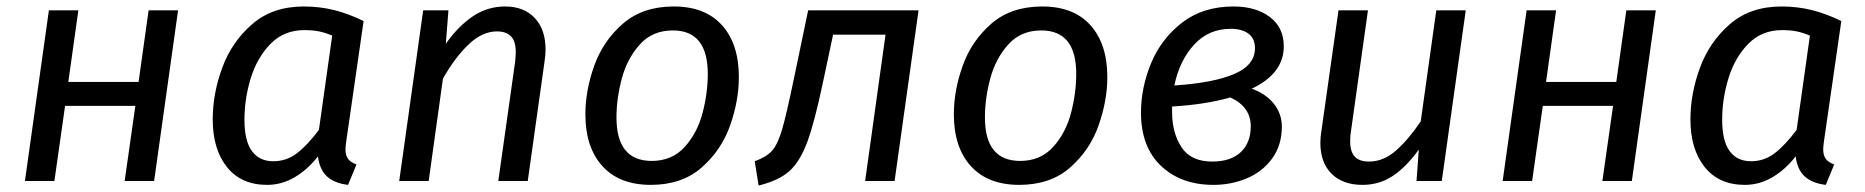

<svg xmlns="http://www.w3.org/2000/svg" viewBox="-20 -559 5760 593"><path d="M398 -232H181L148 0H57L131 -527H222L191 -306H408L439 -527H530L456 0H365Z M1103 -494 1049 -120Q1047 -104 1047 -98Q1047 -80 1054.5 -69Q1062 -58 1081 -51L1055 12Q1013 7 990 -14Q967 -35 962 -76Q930 -35 890 -11.5Q850 12 805 12Q725 12 681 -43Q637 -98 637 -190Q637 -270 666.5 -350Q696 -430 759 -484.5Q822 -539 918 -539Q967 -539 1011.5 -528Q1056 -517 1103 -494ZM735 -189Q735 -124 758 -92.5Q781 -61 824 -61Q865 -61 897.5 -86Q930 -111 965 -158L1006 -449Q985 -458 965.5 -462Q946 -466 920 -466Q857 -466 815.5 -423.5Q774 -381 754.5 -317.5Q735 -254 735 -189Z M1665 -406Q1665 -390 1662 -370L1610 0H1519L1571 -368Q1573 -390 1573 -397Q1573 -432 1558 -447Q1543 -462 1515 -462Q1469 -462 1426.5 -421Q1384 -380 1348 -316L1304 0H1213L1287 -527H1365L1357 -424Q1396 -479 1441 -509Q1486 -539 1540 -539Q1598 -539 1631.5 -503.5Q1665 -468 1665 -406Z M1788 -206Q1788 -280 1815.5 -356.5Q1843 -433 1904 -486Q1965 -539 2061 -539Q2158 -539 2210 -481Q2262 -423 2262 -321Q2262 -248 2235 -171.5Q2208 -95 2147 -41.5Q2086 12 1990 12Q1893 12 1840.5 -46Q1788 -104 1788 -206ZM2166 -331Q2166 -465 2058 -465Q1995 -465 1956 -421.5Q1917 -378 1900.5 -316.5Q1884 -255 1884 -196Q1884 -62 1993 -62Q2056 -62 2095 -105.5Q2134 -149 2150 -210.5Q2166 -272 2166 -331Z M2743 0H2652L2715 -452H2553L2522 -306Q2496 -182 2473.5 -121Q2451 -60 2418 -30.5Q2385 -1 2323 14L2311 -61Q2347 -74 2364.5 -93.5Q2382 -113 2395.5 -159Q2409 -205 2432 -316L2476 -527H2817Z M2926 -206Q2926 -280 2953.5 -356.5Q2981 -433 3042 -486Q3103 -539 3199 -539Q3296 -539 3348 -481Q3400 -423 3400 -321Q3400 -248 3373 -171.5Q3346 -95 3285 -41.5Q3224 12 3128 12Q3031 12 2978.5 -46Q2926 -104 2926 -206ZM3304 -331Q3304 -465 3196 -465Q3133 -465 3094 -421.5Q3055 -378 3038.5 -316.5Q3022 -255 3022 -196Q3022 -62 3131 -62Q3194 -62 3233 -105.5Q3272 -149 3288 -210.5Q3304 -272 3304 -331Z M3945 -416Q3945 -332 3846 -285Q3889 -270 3914 -239Q3939 -208 3939 -168Q3939 -111 3909.5 -70Q3880 -29 3831.5 -8.5Q3783 12 3728 12Q3628 12 3566 -46.5Q3504 -105 3504 -211Q3504 -289 3535.5 -364.5Q3567 -440 3631.5 -489.5Q3696 -539 3790 -539Q3859 -539 3902 -506.5Q3945 -474 3945 -416ZM3607 -295Q3728 -303 3792 -330.5Q3856 -358 3856 -410Q3856 -440 3836 -455Q3816 -470 3781 -470Q3713 -470 3668 -421Q3623 -372 3607 -295ZM3600 -230V-213Q3600 -149 3629 -104.5Q3658 -60 3724 -60Q3781 -60 3812 -89Q3843 -118 3843 -169Q3843 -229 3780 -258Q3702 -236 3600 -230Z M4058 -118Q4058 -135 4061 -153L4114 -527H4205L4153 -157Q4150 -139 4150 -124Q4150 -90 4164.5 -75Q4179 -60 4208 -60Q4253 -60 4291.5 -94Q4330 -128 4368 -184L4416 -527H4507L4433 0H4355L4362 -97Q4323 -43 4281.5 -15.5Q4240 12 4188 12Q4127 12 4092.5 -22.5Q4058 -57 4058 -118Z M4962 -232H4745L4712 0H4621L4695 -527H4786L4755 -306H4972L5003 -527H5094L5020 0H4929Z M5667 -494 5613 -120Q5611 -104 5611 -98Q5611 -80 5618.5 -69Q5626 -58 5645 -51L5619 12Q5577 7 5554 -14Q5531 -35 5526 -76Q5494 -35 5454 -11.5Q5414 12 5369 12Q5289 12 5245 -43Q5201 -98 5201 -190Q5201 -270 5230.5 -350Q5260 -430 5323 -484.5Q5386 -539 5482 -539Q5531 -539 5575.5 -528Q5620 -517 5667 -494ZM5299 -189Q5299 -124 5322 -92.5Q5345 -61 5388 -61Q5429 -61 5461.5 -86Q5494 -111 5529 -158L5570 -449Q5549 -458 5529.5 -462Q5510 -466 5484 -466Q5421 -466 5379.5 -423.5Q5338 -381 5318.5 -317.5Q5299 -254 5299 -189Z"/></svg>

Font: Fira Sans
Style: Italic
Weight: 400
Italic angle: -8°
Designer: bBox Type GmbH & Carrois Corporate GbR & Edenspiekermann AG
Foundry: bBox Type GmbH & Carrois Corporate GbR & Edenspiekermann AG
Version: Version 4.301